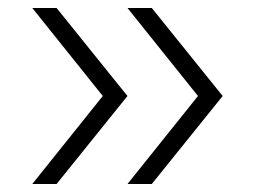

<svg xmlns="http://www.w3.org/2000/svg" viewBox="-20 -641 640 482"><path d="M300 -179 477 -400 300 -621H361L539 -400L361 -179ZM61 -179 238 -400 61 -621H122L300 -400L122 -179Z"/></svg>

Font: Victor Mono Thin Thin
Style: Regular
Weight: 250
Monospace: yes
Version: Version 1.561;gftools[0.9.30]